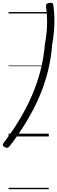

<svg xmlns="http://www.w3.org/2000/svg" viewBox="-61 -971 408 1366"><path d="M-33 43Q27 -36 77.5 -119.5Q128 -203 166 -291Q204 -379 227.5 -470.5Q251 -562 258 -655Q267 -700 271 -746Q275 -792 274 -836Q273 -880 267 -919Q265 -935 270 -941.5Q275 -948 289 -950Q302 -952 309 -950Q316 -948 318 -938Q325 -891 326 -843Q327 -795 323 -747.5Q319 -700 310 -653Q303 -557 280 -464.5Q257 -372 218.5 -282.5Q180 -193 127.5 -106Q75 -19 10 66Q1 78 -7.5 80Q-16 82 -29 75Q-39 69 -41 62.5Q-43 56 -33 43ZM0 365H286V375H0ZM0 -20H286V0H0ZM0 -505H286V-500H0ZM0 -885H286V-875H0Z"/></svg>

Font: Playwrite DK Uloopet Guides
Style: Regular
Weight: 400
Designer: Veronika Burian, José Scaglione
Foundry: TypeTogether
Version: Version 1.003